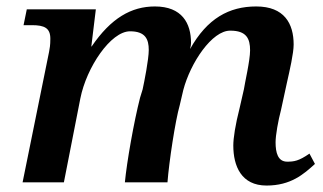

<svg xmlns="http://www.w3.org/2000/svg" viewBox="-20 -565 1001 595"><path d="M956 -57 939 -89C906 -66 891 -64 870 -64C841 -64 834 -92 834 -124C834 -146 842 -191 851 -225L869 -308C878 -348 890 -400 890 -427C890 -492 861 -545 774 -545C690 -545 622 -508 569 -413C571 -421 572 -427 572 -432C572 -493 544 -545 460 -545C387 -545 324 -509 264 -421H263L277 -536H63L53 -487H79C118 -487 136 -478 136 -445C136 -424 134 -415 132 -404L50 0H178L229 -260C248 -356 323 -468 383 -468C431 -468 441 -443 441 -410C441 -381 427 -311 422 -288L414 -262C395 -188 373 -63 367 0H499C504 -64 523 -190 537 -239L548 -286C570 -370 637 -471 694 -470C744 -470 755 -445 755 -409C755 -377 738 -305 736 -289L723 -232C709 -177 703 -137 703 -114C703 -50 728 10 806 10C881 10 921 -25 956 -57Z"/></svg>

Font: Noto Serif Semi
Style: Italic
Weight: 600
Italic angle: -12°
Designer: Monotype Design Team
Foundry: Monotype Imaging Inc.
Version: Version 1.901